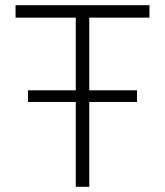

<svg xmlns="http://www.w3.org/2000/svg" viewBox="-20 -720 636 740"><path d="M556 -652H324V0H272V-652H40V-700H556ZM508 -327H88V-372H508Z"/></svg>

Font: Kulim Park ExtraLight
Style: Regular
Weight: 275
Designer: Noponies / Dale Sattler
Foundry: Noponies
Version: Version 1.000; ttfautohint (v1.8.3)